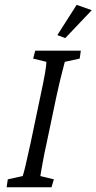

<svg xmlns="http://www.w3.org/2000/svg" viewBox="-20 -786 405 806"><path d="M7.8 0 12.7 -33.2 75.2 -46.9Q80.1 -60.5 86.9 -89.8Q93.8 -119.1 108.4 -185.5L149.4 -380.9Q164.1 -449.2 169.4 -481.4Q174.8 -513.7 174.8 -526.4L119.1 -540L127.9 -573.2H319.3L314.5 -540L252 -526.4Q249 -513.7 240.2 -480.5Q231.4 -447.3 216.8 -380.9L175.8 -185.5Q165 -136.7 160.2 -108.9Q155.3 -81.1 152.8 -67.9Q150.4 -54.7 149.4 -46.9L206.1 -33.2L196.3 0ZM253.9 -626 220.7 -638.7 301.8 -765.6 365.2 -743.2Z"/></svg>

Font: Crimson Pro ExtraLight Light
Style: Italic
Weight: 300
Italic angle: -12°
Version: Version 1.002